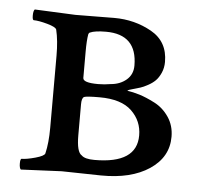

<svg xmlns="http://www.w3.org/2000/svg" viewBox="-39 -460 535 504"><g transform="rotate(5 228.5 -208.0)"><path d="M222.7 -204.1Q188.5 -204.1 181.6 -201.2Q175.8 -197.3 175.8 -181.6V-99.6Q175.8 -55.7 189.5 -47.9Q198.2 -39.1 223.6 -39.1Q335 -39.1 335 -113.3Q335 -151.4 307.6 -177.7Q280.3 -204.1 222.7 -204.1ZM224.6 -377Q195.3 -377 182.6 -371.1Q179.7 -370.1 178.7 -366.2Q175.8 -349.6 175.8 -320.3V-251Q175.8 -238.3 215.8 -238.3Q232.4 -238.3 249 -241.2Q273.4 -243.2 290 -257.3Q306.6 -271.5 306.6 -294.9Q306.6 -377 224.6 -377ZM100.6 -113.3V-302.7Q100.6 -342.8 93.8 -371.1Q91.8 -377.9 68.8 -384.3Q45.9 -390.6 33.2 -390.6Q29.3 -390.6 29.3 -402.8Q29.3 -415 33.2 -418.9Q135.7 -414.1 140.6 -414.1Q174.8 -414.1 200.2 -414.6Q225.6 -415 243.2 -415Q296.9 -415 341.3 -390.1Q385.7 -365.2 385.7 -311.5Q385.7 -295.9 379.9 -282.7Q374 -269.5 366.2 -261.7Q358.4 -253.9 346.7 -247.6Q335 -241.2 327.1 -238.8Q319.3 -236.3 308.6 -233.4L298.8 -230.5Q293.9 -228.5 293.9 -227.5Q308.6 -225.6 326.2 -220.2Q343.8 -214.8 366.7 -203.1Q389.6 -191.4 404.8 -168.9Q419.9 -146.5 419.9 -117.2Q419.9 -63.5 371.6 -31.2Q323.2 1 244.1 0L140.6 -2Q135.7 -2 33.2 2.9Q29.3 -1 29.3 -13.2Q29.3 -25.4 33.2 -25.4Q45.9 -25.4 68.8 -31.7Q91.8 -38.1 93.8 -44.9Q100.6 -73.2 100.6 -113.3Z"/></g></svg>

Font: Crimson Text
Style: Roman
Weight: 400
Version: Version 0.13